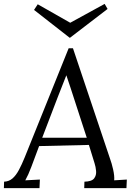

<svg xmlns="http://www.w3.org/2000/svg" viewBox="-34 -967 685 987"><path d="M341 -719 532 -150Q540 -129 547.5 -96Q555 -63 553 -40L618 -44L616 0H399L400 -33Q438 -34 450 -50Q462 -66 460 -88Q458 -110 452 -128L423 -222L167 -216L127 -109Q118 -85 111.5 -71Q105 -57 96 -40L171 -44L169 0H-14L-13 -33Q12 -34 30 -49.5Q48 -65 63 -93Q78 -121 93 -158L319 -719ZM307 -580Q296 -552 285 -524Q274 -496 263 -468L183 -259H412L347 -459Q337 -489 327.5 -519Q318 -549 307 -580ZM326 -773H324L141 -916L160 -945L327 -850L504 -947L519 -921Z"/></svg>

Font: Lora
Style: Italic
Weight: 400
Italic angle: -3°
Designer: Olga Karpushina, Alexei Vanyashin (Cyrillic)
Foundry: Cyreal
Version: Version 3.008